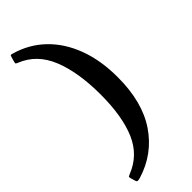

<svg xmlns="http://www.w3.org/2000/svg" viewBox="-308 -835 1037 1037"><g transform="rotate(-45 210.5 -316.0)"><path d="M30 -764 37 -788Q39.5 -797 42 -798.2Q44.5 -799.5 54 -796.5Q150.5 -769.5 220.5 -702.5Q290.5 -635.5 328.2 -534.8Q366 -434 366 -305Q366 -115.5 285.5 3Q205 121.5 65.5 164Q54.5 167 47 167.2Q39.5 167.5 36.5 154.5L29.5 131Q26.5 119 28.8 117Q31 115 41.5 110.5Q144.5 70.5 189.5 -33.2Q234.5 -137 234.5 -305Q234.5 -474 188.8 -587.2Q143 -700.5 39 -741.5Q28 -746 27.5 -749Q27 -752 30 -764Z"/></g></svg>

Font: Besley* Narrow Medium
Style: Regular
Weight: 500
Width: 4
Designer: Owen Earl
Foundry: indestructible type*
Version: Version 3.000; ttfautohint (v1.8.3)